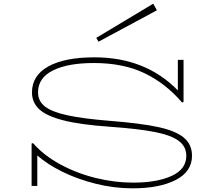

<svg xmlns="http://www.w3.org/2000/svg" viewBox="-20 -1012 1184 1045"><path d="M1025 -164Q1025 -78 936.5 -32.5Q848 13 702 13Q600 13 500.5 -12Q401 -37 319 -77.5Q237 -118 183 -166V0H152V-231L160 -233Q217 -167 307 -118Q397 -69 500.5 -43.5Q604 -18 704 -18Q834 -18 914 -54.5Q994 -91 994 -164Q994 -214 953 -245Q912 -276 823 -293.5Q734 -311 580 -322Q420 -333 327 -356.5Q234 -380 194 -417Q154 -454 154 -509Q154 -601 243 -650.5Q332 -700 494 -700Q772 -700 948 -520V-686H979V-457L971 -454Q881 -559 765.5 -614Q650 -669 491 -669Q349 -669 268 -628.5Q187 -588 187 -509Q187 -462 224.5 -432.5Q262 -403 347 -384.5Q432 -366 581 -354Q746 -341 841 -320.5Q936 -300 980.5 -263Q1025 -226 1025 -164ZM516 -785 834 -956 814 -992 504 -806Z"/></svg>

Font: BioRhyme Expanded ExtraLight
Style: Regular
Weight: 275
Width: 7
Designer: Aoife Mooney
Foundry: Aoife Mooney Type
Version: Version 1.000